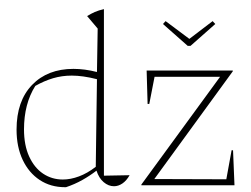

<svg xmlns="http://www.w3.org/2000/svg" viewBox="-20 -772 1045 800"><path d="M398 -751 397 -752H398ZM251 8Q191 8 145.5 -22Q100 -52 74.5 -106Q49 -160 49 -232Q49 -351 113.5 -418Q178 -485 286 -485Q333 -485 384 -472L387 -653L343 -705Q359 -715 375 -722Q391 -729 413 -734V-40L520 -42Q507 -19 490 -7.5Q473 4 455 4Q432 4 412 -13Q392 -30 382 -61Q355 -40 323 -22Q291 -4 255 8ZM80 -233Q80 -167 101.5 -120Q123 -73 159.5 -48.5Q196 -24 242 -24Q274 -24 309 -37Q344 -50 379 -77L384 -442Q325 -457 279 -457Q238 -457 201 -446Q164 -435 127 -414Q80 -339 80 -233ZM569 0V-3L897 -452H624L602 -339H595L591 -478H950V-475L623 -26L923 -25L945 -146H951L957 0ZM762 -581 659 -672 670 -684 769 -610 866 -684 877 -672 774 -581Z"/></svg>

Font: Piazzolla Thin
Style: Regular
Weight: 100
Designer: Juan Pablo del Peral
Foundry: Huerta Tipografica
Version: Version 1.330